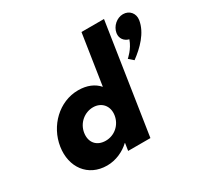

<svg xmlns="http://www.w3.org/2000/svg" viewBox="-180 -1076 1350 1307"><g transform="rotate(-30 495.0 -422.5)"><path d="M281.2 -256C292 -327 352.7 -377 419.7 -377C485.7 -377 531 -327 520.2 -256C509.5 -186 451.8 -136 382.8 -136C310.8 -136 270.5 -186 281.2 -256ZM913.1 -824C865.1 -824 819 -784 811.3 -734C805.2 -694 829.5 -663 866.1 -654C844.1 -589 790.2 -544 790.2 -544L825.5 -513C896.5 -565 975.1 -641 989.3 -734C997 -784 963.1 -824 913.1 -824ZM93.2 -256C70.2 -106 156.7 15 306.7 15C376.7 15 441.4 -16 485.9 -58H487.9L479 0H654L785.6 -860H608.6L548 -464C512.3 -505 458.8 -528 389.8 -528C239.8 -528 116.1 -406 93.2 -256Z"/></g></svg>

Font: Sztylet
Style: BdObl
Weight: 700
Foundry: Cannot Into Space Fonts, PlusOne Fonts
Version: Version 0.12